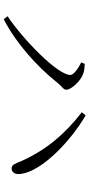

<svg xmlns="http://www.w3.org/2000/svg" viewBox="258 -867 484 1040"><g transform="rotate(90 500.0 -347.0)"><path d="M68 -146 84 -125C213 -192 338 -302 430 -418C447 -440 466 -447 466 -465C466 -491 417 -543 381 -555C362 -563 340 -563 326 -564L318 -545C342 -533 386 -507 386 -486C386 -416 191 -228 68 -146ZM893 -168C912 -168 927 -185 922 -219C906 -335 741 -490 605 -569L588 -548C707 -456 792 -355 852 -222C868 -185 871 -168 893 -168Z"/></g></svg>

Font: Source Han Serif CN Light
Style: Regular
Weight: 300
Designer: Ryoko NISHIZUKA 西塚涼子 (kana & ideographs); Frank Grießhammer (Latin, Greek & Cyrillic); Wenlong ZHANG 张文龙 (bopomofo); San
Foundry: Adobe
Version: Version 2.003;hotconv 1.1.1;makeotfexe 2.6.0